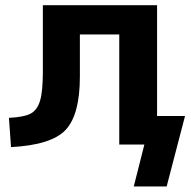

<svg xmlns="http://www.w3.org/2000/svg" viewBox="-20 -543 722 724"><path d="M572.3 -105.5H677.7L608.4 160.2H484.4L524.4 2H505.9H429.7V-413.1H281.2V-253.9Q281.2 -110.4 227.5 -53.2Q173.8 3.9 21.5 11.7L13.7 -98.6Q72.3 -101.6 96.7 -115.2Q121.1 -128.9 131.3 -164.1Q141.6 -199.2 141.6 -273.4V-523.4H572.3Z"/></svg>

Font: Nasu
Style: Bold
Weight: 700
Designer: Ryoko NISHIZUKA (kana &amp; ideographs); Paul D. Hunt (Latin, Greek &amp; Cyrillic); Wenlong ZHANG (bopomofo); Sandoll C
Version: Version 2014.1215